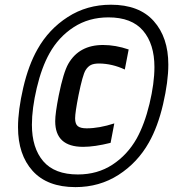

<svg xmlns="http://www.w3.org/2000/svg" viewBox="-20 -863 730 810"><path d="M345.7 -321.6Q398.4 -321.6 462.2 -342.4L446.6 -260.4Q378.9 -243.5 330.7 -243.5Q212.9 -243.5 212.9 -351.6Q212.9 -384.8 227.9 -460.9Q247.4 -557.3 268.2 -593.8Q313.8 -673.2 414.7 -673.2Q467.4 -673.2 522.8 -654.3L506.5 -569.7Q453.8 -594.4 398.4 -595.1Q376.3 -595.1 363.6 -588.9Q350.9 -582.7 341.1 -567.1Q328.8 -547.5 311.2 -460.9Q296.9 -388 296.9 -363.9Q296.9 -339.8 308.3 -330.7Q319.7 -321.6 345.7 -321.6ZM631.5 -580.1Q631.5 -677.1 583.7 -733.4Q535.8 -789.7 437.5 -789.7Q354.8 -789.7 291 -748.4Q227.2 -707 188.8 -638Q155.6 -578.8 135.1 -491.9Q114.6 -404.9 114.6 -336.6Q114.6 -238.9 162.4 -182.9Q210.3 -127 308.6 -127Q391.3 -127 454.4 -168.3Q517.6 -209.6 556.6 -278.6Q589.8 -338.5 610.7 -425.1Q631.5 -511.7 631.5 -580.1ZM447.9 -843.1Q567.1 -843.1 628.6 -774.1Q690.1 -705.1 690.1 -590.5Q690.1 -518.9 668 -423.5Q645.8 -328.1 608.1 -261.7Q560.5 -177.1 480.1 -125.3Q399.7 -73.6 298.2 -73.6Q179.7 -73.6 117.8 -141.9Q56 -210.3 56 -326.2Q56 -397.8 78.1 -493.2Q100.3 -588.5 138 -654.9Q185.5 -739.6 266 -791.3Q346.4 -843.1 447.9 -843.1Z"/></svg>

Font: TypoPRO Monoid
Style: Italic
Weight: 400
Width: 4
Italic angle: -11°
Monospace: yes
Version: Version 0.61